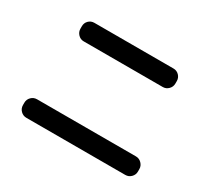

<svg xmlns="http://www.w3.org/2000/svg" viewBox="-137 -943 1274 1166"><g transform="rotate(30 500.0 -360.0)"><path d="M222.7 -712.9H777.3Q800.8 -712.9 816.9 -696.3Q833 -679.7 833 -657.2V-639.6Q833 -616.2 816.4 -599.6Q799.8 -583 777.3 -583H222.7Q199.2 -583 183.1 -600.1Q167 -617.2 167 -639.6V-657.2Q167 -680.7 183.1 -696.8Q199.2 -712.9 222.7 -712.9ZM153.3 -6.8Q129.9 -6.8 113.3 -23.4Q96.7 -40 96.7 -63.5V-80.1Q96.7 -103.5 113.3 -120.1Q129.9 -136.7 153.3 -136.7H846.7Q870.1 -136.7 886.7 -119.6Q903.3 -102.5 903.3 -80.1V-63.5Q903.3 -40 886.7 -23.4Q870.1 -6.8 846.7 -6.8Z"/></g></svg>

Font: Rounded Mgen+ 1m bold
Style: Bold
Weight: 700
Designer: [Source Han Sans]
Ryoko NISHIZUKA  (kana & ideographs); Paul D. Hunt (Latin, Greek & Cyrillic); Wenlong ZHANG  (bopomofo
Version: Version 1.059.20150602